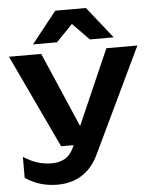

<svg xmlns="http://www.w3.org/2000/svg" viewBox="-63 -859 873 1092"><g transform="rotate(-5 373.0 -313.5)"><path d="M224 180Q168 180 123 166Q78 152 38 125V5Q80 32 118 44Q156 56 202 56Q243 56 275 37.5Q307 19 328 -28L565 -569H742L458 26Q432 82 395 116Q358 150 314.5 165Q271 180 224 180ZM260 -36 9 -569H193L423 -36ZM294 -807H469L612 -627H476L344 -762H419L288 -627H151Z"/></g></svg>

Font: Unbounded Medium
Style: Regular
Weight: 500
Designer: Luke Prowse, Jean-Baptiste Morizot, Fátima Lázaro, Florian Runge
Foundry: NaN
Version: Version 1.700